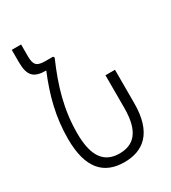

<svg xmlns="http://www.w3.org/2000/svg" viewBox="-188 -856 856 962"><g transform="rotate(-30 240.5 -375.0)"><path d="M245 10C352 10 434 -49 434 -222V-415H379V-226C379 -84 323 -40 245 -40C163 -40 111 -91 111 -233C111 -371 146 -488 202 -617L203 -619L198 -627H155C106 -627 90 -639 90 -691V-760H36V-689C36 -608 64 -584 134 -584C86 -468 57 -358 57 -233C57 -62 126 10 245 10Z"/></g></svg>

Font: Noto Sans Armenian ExtraCondensed Light
Style: Regular
Weight: 300
Width: 2
Designer: Monotype Design Team
Foundry: Monotype Imaging Inc.
Version: Version 2.008